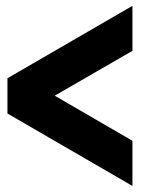

<svg xmlns="http://www.w3.org/2000/svg" viewBox="-20 -617 513 644"><path d="M424.2 6.7 5 -236.3V-354.6L424.2 -597.4V-446.5L163.5 -296L424.2 -144.8Z"/></svg>

Font: Orbitron
Style: Regular
Weight: 400
Designer: Matt McInerney
Foundry: The League of Moveable Type
Version: Version 2.001